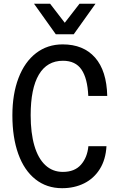

<svg xmlns="http://www.w3.org/2000/svg" viewBox="-20 -974 640 1008"><path d="M45 -368.5Q45 -480 77.2 -564.5Q109.5 -649 169.2 -695Q229 -741 309 -741Q418 -741 479 -671.8Q540 -602.5 543 -470.5H443.5Q439.5 -562 408 -608.5Q376.5 -655 310.5 -655Q227 -655 184 -582.2Q141 -509.5 141 -369Q141 -276 160.5 -209.2Q180 -142.5 218 -107Q256 -71.5 310 -71.5Q372 -71.5 405.2 -109.5Q438.5 -147.5 444 -206.5H539Q535 -136 504 -86.5Q473 -37 421.8 -11.5Q370.5 14 306 14Q225 14 166 -32.8Q107 -79.5 76 -165.8Q45 -252 45 -368.5ZM367 -794H273L158.5 -954.5H243L320 -854.5L397.5 -954.5H481.5Z"/></svg>

Font: SplineSansMono30
Style: Regular
Weight: 400
Designer: Eben Sorkin, Mirko Velimirovic
Foundry: Sorkin Type
Version: Version 1.000